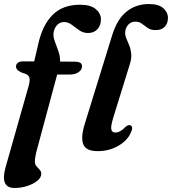

<svg xmlns="http://www.w3.org/2000/svg" viewBox="-29 -739 855 954"><path d="M50.5 -408.5Q50.5 -419.5 59.2 -426.8Q68 -434 85.5 -434H141L161.5 -522Q182.5 -615.5 232.8 -665.5Q283 -715.5 369 -715.5Q421 -715.5 446.8 -693.8Q472.5 -672 472.5 -643Q472.5 -612.5 455 -593.8Q437.5 -575 408.5 -575Q384.5 -575 365 -588.5Q345.5 -602 327.5 -615.8Q309.5 -629.5 290 -629.5Q269.5 -629.5 256.2 -616.2Q243 -603 238 -581.5Q233.5 -561.5 242.2 -536.8Q251 -512 260.8 -485.5Q270.5 -459 269.5 -433L342 -432.5Q359.5 -432.5 369 -427.5Q378.5 -422.5 378.5 -409Q378.5 -392 361 -380.2Q343.5 -368.5 315.5 -368.5H255L151.5 16Q144.5 44 144.5 63.5Q144.5 78 152.2 87Q160 96 168 104.2Q176 112.5 176 125Q176 143 156.8 159Q137.5 175 107 185Q76.5 195 43 195Q-30.5 195 -1 91L113.5 -312.5Q122 -343 115.8 -357Q109.5 -371 81.5 -377Q62.5 -386 56.5 -393.2Q50.5 -400.5 50.5 -408.5ZM711 -719Q759 -719 782.2 -698.5Q805.5 -678 805.5 -650Q805.5 -623 789.8 -606.2Q774 -589.5 744 -589.5Q720 -589.5 705 -600Q690 -610.5 676.2 -621Q662.5 -631.5 643 -631.5Q622 -631.5 608.2 -616.2Q594.5 -601 593 -579.5Q592 -564 598.8 -548Q605.5 -532 613 -513.8Q620.5 -495.5 623 -473Q625.5 -450.5 616.5 -421.5L533.5 -153.5Q520.5 -110.5 524.2 -95.5Q528 -80.5 543 -80.5Q569 -80.5 593.5 -107.5Q608 -120.5 618.5 -116.5Q635.5 -109.5 621 -79.5Q604 -40.5 558.5 -14.2Q513 12 456 12Q397.5 12 384.5 -22.8Q371.5 -57.5 392.5 -124.5L528 -563Q553 -644 600 -681.5Q647 -719 711 -719Z"/></svg>

Font: Fraunces 9pt S000 SemiBold
Style: Italic
Weight: 600
Italic angle: -16°
Version: Version 1.000; ttfautohint (v1.8.3)